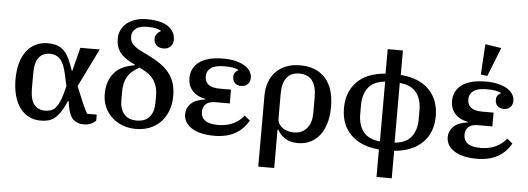

<svg xmlns="http://www.w3.org/2000/svg" viewBox="-58 -968 3699 1344"><g transform="rotate(5 1791.5 -296.0)"><path d="M635 -22Q622 -7 600 2.5Q578 12 549 12Q505 12 477 -13Q449 -38 437 -103L431 -140H426L418 -123Q400 -83 381.5 -57Q363 -31 343 -15.5Q323 0 299.5 6Q276 12 246 12Q202 12 165.5 -6Q129 -24 102.5 -59Q76 -94 61.5 -145Q47 -196 47 -261Q47 -326 61.5 -376.5Q76 -427 103 -461.5Q130 -496 167.5 -514Q205 -532 251 -532Q282 -532 307 -525.5Q332 -519 352.5 -503Q373 -487 389.5 -460.5Q406 -434 420 -395L434 -355H438L480 -520H616L484 -251L532 -136Q540 -118 549 -99Q558 -80 567 -64H635ZM389 -323Q372 -401 344 -430.5Q316 -460 273 -460Q222 -460 194.5 -425Q167 -390 167 -314V-207Q167 -130 194.5 -95Q222 -60 273 -60Q294 -60 311.5 -66Q329 -72 343 -86.5Q357 -101 369 -126Q381 -151 392 -190L406 -244Z M917 12Q864 12 820.5 -5Q777 -22 745 -52.5Q713 -83 695.5 -124Q678 -165 678 -213Q678 -301 724.5 -359Q771 -417 870 -431V-436L849 -446Q786 -478 760.5 -515Q735 -552 735 -606Q735 -639 748 -667Q761 -695 785.5 -715.5Q810 -736 846 -748Q882 -760 927 -760Q1027 -760 1077 -725Q1127 -690 1127 -633Q1127 -603 1108.5 -584.5Q1090 -566 1059 -566Q1028 -566 1010 -583.5Q992 -601 992 -627Q992 -646 1002.5 -661Q1013 -676 1030 -684V-689Q1014 -698 992.5 -702.5Q971 -707 934 -707Q880 -707 853.5 -685.5Q827 -664 827 -632Q827 -618 830 -605.5Q833 -593 841.5 -582Q850 -571 864 -560Q878 -549 900 -538L979 -498Q1028 -473 1062 -446Q1096 -419 1117 -387.5Q1138 -356 1147.5 -319.5Q1157 -283 1157 -239Q1157 -182 1139 -135.5Q1121 -89 1089 -56Q1057 -23 1013 -5.5Q969 12 917 12ZM917 -47Q976 -47 1006.5 -82.5Q1037 -118 1037 -184V-235Q1037 -293 1011.5 -335Q986 -377 930 -405L905 -418Q845 -386 821.5 -343.5Q798 -301 798 -244V-178Q798 -117 828.5 -82Q859 -47 917 -47Z M1467 12Q1364 12 1307.5 -25Q1251 -62 1251 -122Q1251 -164 1282.5 -195.5Q1314 -227 1382 -236V-240Q1323 -251 1291 -287Q1259 -323 1259 -376Q1259 -410 1272.5 -438.5Q1286 -467 1313.5 -488Q1341 -509 1383.5 -520.5Q1426 -532 1485 -532Q1534 -532 1571.5 -522.5Q1609 -513 1634.5 -497.5Q1660 -482 1673.5 -460.5Q1687 -439 1687 -415Q1687 -386 1670 -369Q1653 -352 1625 -352Q1596 -352 1580 -368Q1564 -384 1564 -411Q1564 -430 1573 -442Q1582 -454 1595 -459V-462Q1580 -470 1557 -474.5Q1534 -479 1497 -479Q1431 -479 1401.5 -457Q1372 -435 1372 -400V-394Q1372 -359 1398 -339.5Q1424 -320 1478 -320H1556V-223H1455Q1409 -223 1388 -202.5Q1367 -182 1367 -152V-146Q1367 -109 1395.5 -87.5Q1424 -66 1487 -66Q1602 -66 1668 -147L1706 -116Q1671 -53 1611.5 -20.5Q1552 12 1467 12Z M1793 -300Q1793 -350 1808 -392.5Q1823 -435 1852.5 -466Q1882 -497 1925 -514.5Q1968 -532 2024 -532Q2139 -532 2201.5 -462Q2264 -392 2264 -260Q2264 -195 2249 -144.5Q2234 -94 2206.5 -59.5Q2179 -25 2140 -6.5Q2101 12 2054 12Q2001 12 1964.5 -11.5Q1928 -35 1910 -70H1905V200H1793ZM2020 -60Q2076 -60 2110 -98.5Q2144 -137 2144 -206V-323Q2144 -394 2114.5 -434Q2085 -474 2024 -474Q1963 -474 1934 -434Q1905 -394 1905 -324V-151Q1905 -129 1914.5 -112Q1924 -95 1940 -83.5Q1956 -72 1977 -66Q1998 -60 2020 -60Z M2624 7Q2495 -4 2425 -74.5Q2355 -145 2355 -260Q2355 -374 2424 -445Q2493 -516 2624 -526V-698H2731V-526Q2862 -516 2931 -445Q3000 -374 3000 -260Q3000 -145 2930 -74.5Q2860 -4 2731 7V200H2624ZM2626 -470Q2544 -462 2508 -414.5Q2472 -367 2472 -291V-228Q2472 -153 2508 -105.5Q2544 -58 2626 -50ZM2729 -50Q2811 -58 2847 -105.5Q2883 -153 2883 -228V-291Q2883 -367 2847 -414.5Q2811 -462 2729 -470Z M3312 12Q3209 12 3152.5 -25Q3096 -62 3096 -122Q3096 -164 3127.5 -195.5Q3159 -227 3227 -236V-240Q3168 -251 3136 -287Q3104 -323 3104 -376Q3104 -410 3117.5 -438.5Q3131 -467 3158.5 -488Q3186 -509 3228.5 -520.5Q3271 -532 3330 -532Q3379 -532 3416.5 -522.5Q3454 -513 3479.5 -497.5Q3505 -482 3518.5 -460.5Q3532 -439 3532 -415Q3532 -386 3515 -369Q3498 -352 3470 -352Q3441 -352 3425 -368Q3409 -384 3409 -411Q3409 -430 3418 -442Q3427 -454 3440 -459V-462Q3425 -470 3402 -474.5Q3379 -479 3342 -479Q3276 -479 3246.5 -457Q3217 -435 3217 -400V-394Q3217 -359 3243 -339.5Q3269 -320 3323 -320H3401V-223H3300Q3254 -223 3233 -202.5Q3212 -182 3212 -152V-146Q3212 -109 3240.5 -87.5Q3269 -66 3332 -66Q3447 -66 3513 -147L3551 -116Q3516 -53 3456.5 -20.5Q3397 12 3312 12ZM3289 -578 3302 -792 3415 -775 3335 -572Z"/></g></svg>

Font: IBM Plex Serif Medm
Style: Regular
Weight: 500
Designer: Mike Abbink, Paul van der Laan, Pieter van Rosmalen
Foundry: Bold Monday
Version: Version 3.001